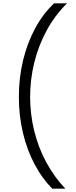

<svg xmlns="http://www.w3.org/2000/svg" viewBox="-20 -954 460 1160"><path d="M296 186Q235 125 189.5 39.5Q144 -46 119 -149.5Q94 -253 94 -369Q94 -485 119.5 -590Q145 -695 192.5 -783Q240 -871 307 -934H385Q312 -862 262 -770Q212 -678 187 -575.5Q162 -473 162 -369Q162 -265 186.5 -164.5Q211 -64 259 25.5Q307 115 375 186Z"/></svg>

Font: Parkinsans Light
Style: Regular
Weight: 300
Designer: Red Stone, Indian Type Foundry
Foundry: Indian Type Foundry
Version: Version 1.000